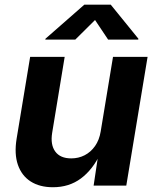

<svg xmlns="http://www.w3.org/2000/svg" viewBox="-20 -787 663 814"><path d="M204.4 6.8Q148.2 6.8 109.9 -17.7Q71.7 -42.3 55.8 -88.5Q40 -134.6 50.4 -198.7L107.8 -545.9H254.2L201.2 -224.2Q193 -173.6 214.3 -144.5Q235.5 -115.5 282 -115.5Q312.9 -115.5 339 -128.9Q365 -142.3 383 -167.9Q401 -193.5 406.9 -229.8L459.1 -545.9H605.7L515.4 0H376.9L397.3 -136.3H405.8Q373 -67.5 322.9 -30.3Q272.9 6.8 204.4 6.8ZM299.2 -619.1H172L172.7 -622.7L337.4 -767.1H449.6L566.8 -622.7L566.1 -619.1H438.4L382.9 -702.2Z"/></svg>

Font: Adwaita Sans
Style: Italic
Weight: 400
Italic angle: -9.39999°
Designer: Rasmus Andersson
Foundry: rsms
Version: Version 4.001;git-9221beed3